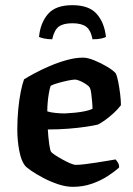

<svg xmlns="http://www.w3.org/2000/svg" viewBox="-20 -723 514 743"><path d="M262 0Q235 0 205 -10Q175 -20 147.5 -34.5Q120 -49 100.5 -62.5Q81 -76 76 -83Q62 -101 54.5 -140Q47 -179 47 -222Q47 -262 50.5 -299Q54 -336 60 -366.5Q66 -397 73 -416Q87 -425 113 -439Q139 -453 171.5 -467Q204 -481 238 -490.5Q272 -500 301 -500Q319 -500 345 -489.5Q371 -479 395 -464.5Q419 -450 428 -439Q433 -429 437.5 -406.5Q442 -384 445 -359Q448 -334 448 -316Q436 -300 419.5 -285Q403 -270 387 -258.5Q371 -247 359 -241Q343 -237 313 -232.5Q283 -228 245 -225Q207 -222 165 -222Q167 -190 170.5 -165Q174 -140 178 -135Q181 -131 193 -123Q205 -115 220.5 -106.5Q236 -98 250.5 -91.5Q265 -85 274 -85Q287 -85 307.5 -87.5Q328 -90 351 -93.5Q374 -97 394.5 -100.5Q415 -104 427 -106Q431 -102 436 -94.5Q441 -87 441 -75Q425 -60 397.5 -42Q370 -24 335.5 -12Q301 0 262 0ZM231 -284Q250 -285 271 -287Q292 -289 310 -293Q328 -297 338 -302Q338 -313 336.5 -329.5Q335 -346 333 -362Q331 -378 327 -384Q325 -389 314 -396.5Q303 -404 290.5 -409.5Q278 -415 270 -415Q261 -415 242 -411Q223 -407 204 -401.5Q185 -396 176 -391Q172 -379 169 -361.5Q166 -344 164.5 -326Q163 -308 163 -292Q175 -288 194.5 -286Q214 -284 231 -284ZM260 -703Q324 -703 354 -669.5Q384 -636 390 -580Q385 -577 372 -574Q359 -571 338 -571Q331 -607 313 -620Q295 -633 260 -633Q225 -633 207.5 -620Q190 -607 182 -571Q165 -571 151 -574Q137 -577 131 -580Q136 -634 165.5 -668.5Q195 -703 260 -703Z"/></svg>

Font: Texturina Medium 12pt SemiBold
Style: Regular
Weight: 600
Version: Version 1.002